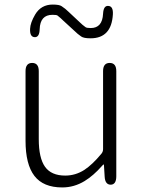

<svg xmlns="http://www.w3.org/2000/svg" viewBox="-20 -809 630 842"><path d="M253 13Q170 13 131 -37.5Q92 -88 92 -192V-497Q92 -533 121 -533Q150 -533 150 -497V-199Q150 -116 177.5 -77.5Q205 -39 266 -39Q311 -39 350 -64Q385 -87 424 -134Q432 -143 432 -155V-497Q432 -533 461 -533Q490 -533 490 -497V-36Q490 0 466 1Q441 1 439 -34L436 -83Q436 -88 434.5 -88Q433 -88 426 -80Q390 -39 351 -15Q305 13 253 13ZM377 -641Q347 -641 336 -649Q320 -660 306 -674L258 -718Q246 -730 232 -741Q228 -744 210 -744Q156 -744 154 -681Q153 -645 132 -646Q110 -647 112 -683Q113 -709 134 -745Q160 -789 211 -789Q240 -789 250 -782Q267 -771 281 -757L329 -712Q341 -700 355 -690Q360 -686 378 -686Q429 -686 432 -749Q434 -785 455 -783Q477 -782 475 -746Q469 -641 377 -641Z"/></svg>

Font: Resource Han Rounded CN Light
Style: Regular
Weight: 300
Designer: Cyano Hao (round all glyphs); Ryoko NISHIZUKA 西塚涼子 (kana, bopomofo & ideographs); Paul D. Hunt (Latin, Greek & Cyrillic)
Foundry: Cyano Hao
Version: 0.990